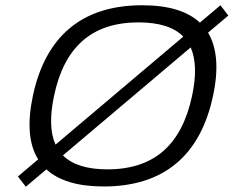

<svg xmlns="http://www.w3.org/2000/svg" viewBox="-20 -699 887 729"><path d="M374 9C275 9 203 -13 156 -56C144 -67 133 -80 125 -94L191 -150C198 -135 208 -121 219 -109L78 10L48 -29L125 -94C89 -151 83 -232 105 -336C153 -560 290 -679 520 -679C619 -679 692 -657 739 -613C751 -602 761 -589 770 -575L704 -519C697 -534 687 -548 676 -560L817 -679L847 -640L770 -575C804 -518 811 -438 789 -336C741 -108 601 9 374 9ZM185 -334C169 -257 170 -195 191 -150L676 -560C641 -596 584 -614 506 -614C330 -614 224 -522 185 -334ZM219 -109C254 -74 310 -56 388 -56C568 -56 670 -152 709 -334C726 -412 724 -473 704 -519Z"/></svg>

Font: LT Wave Light
Style: Italic
Weight: 300
Designer: Daniel Lyons
Version: Version 2.5 (Glyphs App)